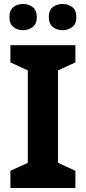

<svg xmlns="http://www.w3.org/2000/svg" viewBox="-20 -940 429 960"><path d="M357 0H32V-86L119 -126V-588L32 -628V-714H357V-628L270 -588V-126L357 -86ZM27 -854Q27 -889 47 -904.5Q67 -920 95 -920Q123 -920 143.5 -904.5Q164 -889 164 -854Q164 -821 143.5 -805Q123 -789 95 -789Q67 -789 47 -805Q27 -821 27 -854ZM224 -854Q224 -889 244 -904.5Q264 -920 293 -920Q321 -920 341.5 -904.5Q362 -889 362 -854Q362 -821 341.5 -805Q321 -789 293 -789Q264 -789 244 -805Q224 -821 224 -854Z"/></svg>

Font: Noto Sans Kannada
Style: Bold
Weight: 700
Designer: Jelle Bosma - Monotype Design Team
Foundry: Monotype Imaging Inc.
Version: Version 2.005; ttfautohint (v1.8.4.7-5d5b)